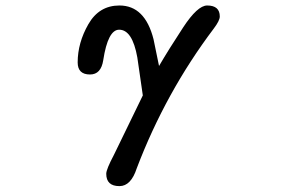

<svg xmlns="http://www.w3.org/2000/svg" viewBox="-20 -541 1040 682"><path d="M487.3 -202.1 467.8 -336.9Q450.2 -435.5 403.3 -435.5Q363.3 -435.5 346.7 -327.1Q338.9 -276.4 299.8 -276.4Q255.9 -276.4 255.9 -319.3Q255.9 -388.7 293.9 -455.1Q332 -521.5 404.3 -521.5Q495.1 -521.5 525.4 -401.4L544.9 -306.6Q579.1 -365.2 630.4 -443.4Q681.6 -521.5 715.8 -521.5Q760.7 -521.5 760.7 -482.4Q760.7 -467.8 739.3 -439.5Q568.4 -212.9 465.8 56.6Q445.3 120.1 404.3 120.1Q357.4 120.1 357.4 76.2Q357.4 60.5 384.8 8.8Z"/></svg>

Font: MotoyaLMaru
Style: W3 mono
Weight: 400
Version: Version 1.01